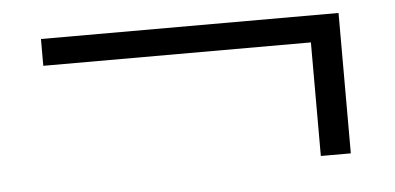

<svg xmlns="http://www.w3.org/2000/svg" viewBox="-34 -481 867 421"><g transform="rotate(-5 400.0 -270.5)"><path d="M68 -425H723V-116H657V-366H68Z"/></g></svg>

Font: Encode Sans Normal
Style: Light
Weight: 300
Designer: Pablo Impallari, Andres Torresi
Foundry: Pablo Impallari, Andres Torresi
Version: Version 1.000; ttfautohint (v1.00) -l 8 -r 50 -G 200 -x 14 -